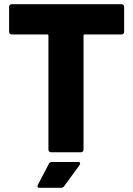

<svg xmlns="http://www.w3.org/2000/svg" viewBox="-20 -720 630 908"><path d="M555 -700Q560 -700 563.5 -696.5Q567 -693 567 -688V-569Q567 -564 563.5 -560.5Q560 -557 555 -557H380Q375 -557 375 -552V-12Q375 -7 371.5 -3.5Q368 0 363 0H221Q216 0 212.5 -3.5Q209 -7 209 -12V-552Q209 -557 204 -557H35Q30 -557 26.5 -560.5Q23 -564 23 -569V-688Q23 -693 26.5 -696.5Q30 -700 35 -700ZM167 168Q160 168 158.5 165Q157 162 157 160Q157 158 159 154L211 55Q215 46 226 46H349Q359 46 359 53Q359 56 356 61L283 161Q278 168 269 168Z"/></svg>

Font: LinhAnh ExtBd
Style: Regular
Weight: 800
Designer: Jeremy Tribby
Foundry: Tribby Type
Version: Version 1.408